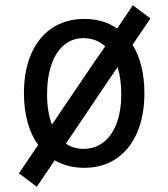

<svg xmlns="http://www.w3.org/2000/svg" viewBox="-20 -632 640 730"><path d="M552 -562 484 -461.5Q529 -388 529 -278Q529 -191.5 501.2 -127.5Q473.5 -63.5 422 -28.8Q370.5 6 300 6Q237.5 6 188 -22.5L120 78L52 27L125 -81Q98.5 -117.5 84.8 -167.5Q71 -217.5 71 -278Q71 -364 99 -427.8Q127 -491.5 178.8 -525.8Q230.5 -560 301 -560Q373 -560 425.5 -523.5L485 -612ZM441 -274Q441 -332 427 -377L408 -349L395 -330L257 -125L248 -112L230.5 -86Q259.5 -66 297 -66Q341 -66 373.5 -91.2Q406 -116.5 423.5 -163.5Q441 -210.5 441 -274ZM177.5 -158 197 -187 209 -205 348 -410 356 -421 380 -456Q345 -487 297 -487Q255 -487 223.8 -461Q192.5 -435 175.8 -386.8Q159 -338.5 159 -273Q159 -206.5 177.5 -158Z"/></svg>

Font: JuliaMono Latin
Style: Regular
Weight: 400
Monospace: yes
Designer: cormullion
Foundry: corm
Version: Version 0.049; ttfautohint (v1.8.4)